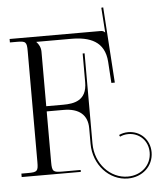

<svg xmlns="http://www.w3.org/2000/svg" viewBox="-59 -891 820 996"><g transform="rotate(-5 350.5 -392.5)"><path d="M18 0H326V-10H231C183 -10 177 -15 177 -63V-328H265C345.6 -328 389 -290.9 389 -222V-141C389 -30.9 470.1 55.5 566.7 55.5C642.5 55.5 700.6 2.4 700.6 -69.8C700.6 -136.4 651 -183.9 588.1 -183.9C569.9 -183.9 553.7 -179.6 540.4 -173.4L544.7 -164.3C556.7 -170 571.5 -173.9 588.1 -173.9C645.6 -173.9 690.6 -131 690.6 -69.8C690.6 -3.6 637.7 45.5 566.7 45.5C476.4 45.5 399 -35.6 399 -141V-611H389V-461C389 -365 321 -355 265 -355H177V-639C177 -661 167 -679 155 -691V-692H336C432 -692 510 -664 517 -556L524 -446H542L516 -840L506 -839L515 -710H514C507 -717 503 -719 487 -719H18V-701H53C101 -701 106 -696 106 -648V-71C106 -23 101 -18 53 -18H18Z"/></g></svg>

Font: FoglihtenNo04
Style: Regular
Weight: 500
Designer: gluk (gluksza@wp.pl)
Foundry: gluk (gluksza@wp.pl)
Version: Version 0.70